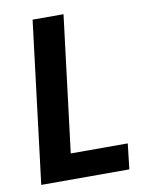

<svg xmlns="http://www.w3.org/2000/svg" viewBox="-76 -703 575 758"><g transform="rotate(-10 211.5 -324.0)"><path d="M164.1 -102.1H392.6L380.9 0H27.8L107.4 -648.4H231.4Z"/></g></svg>

Font: Carlito
Style: Bold Italic
Weight: 700
Italic angle: -7°
Designer: Lukasz Dziedzic
Foundry: tyPoland Lukasz Dziedzic
Version: Version 1.104